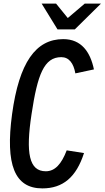

<svg xmlns="http://www.w3.org/2000/svg" viewBox="-20 -1005 580 1065"><path d="M395 -842 540 -985H450L356 -905L291 -985H211L299 -842ZM446 -156 350 -171C321 -95 285 -55 234 -55C141 -55 122 -156 155 -372C188 -591 224 -688 320 -688C363 -688 388 -654 398 -598L501 -620C481 -717 431 -788 331 -788C178 -788 86 -658 47 -372C9 -91 61 40 215 40C329 40 403 -22 446 -156Z"/></svg>

Font: Smiley Sans Oblique
Style: Regular
Weight: 400
Italic angle: -8°
Designer: oooooohmygosh, Nagisa Chen, Janine Sui, Heda Shi, Jian Li
Foundry: atelierAnchor
Version: Version 2.0.1